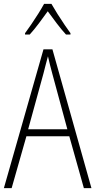

<svg xmlns="http://www.w3.org/2000/svg" viewBox="-20 -969 491 989"><path d="M412 0 337 -267H116L40 0H0L204 -715H250L451 0ZM249 -591Q243 -614 237.5 -635Q232 -656 227 -679Q221 -657 215.5 -636Q210 -615 204 -591L125 -303H327ZM245 -949Q258 -926 276.5 -896.5Q295 -867 313.5 -840Q332 -813 343 -798V-791H320Q297 -816 272 -849Q247 -882 226 -911Q206 -883 180.5 -849Q155 -815 133 -791H109V-798Q123 -817 141.5 -844Q160 -871 177.5 -899Q195 -927 207 -949Z"/></svg>

Font: Noto Sans Telugu Condensed ExtraLight
Style: Regular
Weight: 200
Width: 3
Designer: Jelle Bosma - Monotype Design Team
Foundry: Monotype Imaging Inc.
Version: Version 2.005; ttfautohint (v1.8.4.7-5d5b)